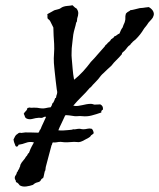

<svg xmlns="http://www.w3.org/2000/svg" viewBox="-20 -708 593 715"><path d="M255.9 -411.1Q273.4 -424.8 289.1 -441.9Q304.7 -459 318.4 -477.5Q332 -491.2 344.2 -505.9Q356.4 -520.5 370.1 -535.2Q372.1 -540 375.5 -542Q378.9 -543.9 380.9 -547.9Q390.6 -554.7 393.6 -561.5Q405.3 -568.4 405.3 -572.3Q412.1 -574.2 415.5 -577.6Q418.9 -581.1 424.8 -583Q430.7 -598.6 436.5 -605.5Q440.4 -617.2 442.4 -620.6Q444.3 -624 445.3 -628.9Q447.3 -634.8 446.8 -641.6Q446.3 -648.4 448.2 -654.3Q448.2 -657.2 450.7 -659.2Q453.1 -661.1 455.1 -663.1Q464.8 -668 464.8 -669.9Q473.6 -670.9 482.4 -673.3Q491.2 -675.8 500 -677.7Q514.6 -678.7 522 -680.2Q529.3 -681.6 534.2 -681.6Q545.9 -674.8 550.3 -666Q554.7 -657.2 551.8 -649.4Q549.8 -641.6 543.9 -635.7Q538.1 -629.9 533.2 -624Q526.4 -613.3 522 -608.4Q517.6 -603.5 514.6 -598.6Q503.9 -580.1 485.4 -561.5Q483.4 -559.6 480 -557.1Q476.6 -554.7 474.6 -552.7Q472.7 -549.8 469.7 -547.4Q466.8 -544.9 464.8 -541Q458 -537.1 453.6 -530.8Q449.2 -524.4 443.4 -518.6Q441.4 -516.6 437.5 -513.7Q433.6 -510.7 433.6 -505.9Q423.8 -494.1 413.6 -484.4Q403.3 -474.6 394.5 -462.9Q386.7 -456.1 379.9 -449.7Q373 -443.4 365.2 -435.5Q363.3 -433.6 360.4 -431.2Q357.4 -428.7 355.5 -425.8Q344.7 -411.1 337.9 -404.8Q331.1 -398.4 325.2 -391.6Q322.3 -388.7 320.3 -385.7Q318.4 -382.8 314.5 -380.9Q299.8 -363.3 283.7 -347.7Q267.6 -332 252.9 -314.5Q261.7 -312.5 270 -313.5Q278.3 -314.5 286.1 -316.4Q293.9 -318.4 302.2 -319.8Q310.5 -321.3 319.3 -321.3Q322.3 -321.3 325.2 -320.3Q328.1 -319.3 331.1 -318.4Q336.9 -318.4 342.8 -318.8Q348.6 -319.3 353.5 -319.3Q365.2 -313.5 363.3 -299.8Q355.5 -295.9 357.4 -289.1Q337.9 -282.2 320.8 -277.8Q303.7 -273.4 286.1 -275.4Q277.3 -276.4 268.6 -275.4Q259.8 -274.4 251 -276.4Q244.1 -277.3 237.8 -278.3Q231.4 -279.3 224.6 -279.3Q221.7 -277.3 220.7 -273.9Q219.7 -270.5 217.8 -267.6Q212.9 -255.9 207.5 -245.6Q202.1 -235.4 197.3 -222.7Q207 -221.7 215.8 -222.2Q224.6 -222.7 234.4 -223.6Q239.3 -224.6 244.1 -224.6Q249 -224.6 252 -226.6Q257.8 -225.6 263.7 -227.1Q269.5 -228.5 277.3 -228.5Q281.2 -227.5 284.2 -227.1Q287.1 -226.6 290 -226.6Q297.9 -226.6 305.2 -228.5Q312.5 -230.5 321.3 -228.5Q327.1 -224.6 329.1 -211.9Q323.2 -206.1 319.3 -204.1Q316.4 -198.2 310.5 -195.3Q304.7 -192.4 297.9 -188.5Q292 -185.5 286.6 -182.6Q281.2 -179.7 273.4 -178.7Q268.6 -178.7 264.6 -179.2Q260.7 -179.7 255.9 -179.7Q244.1 -178.7 231.4 -178.2Q218.8 -177.7 206.1 -179.7Q198.2 -179.7 191.4 -178.2Q184.6 -176.8 176.8 -177.7Q174.8 -175.8 174.3 -172.4Q173.8 -168.9 171.9 -167Q167 -146.5 161.1 -126.5Q155.3 -106.4 150.4 -85.9Q149.4 -82 149.4 -77.6Q149.4 -73.2 146.5 -69.3Q144.5 -61.5 143.6 -55.7Q142.6 -49.8 140.6 -44.9Q134.8 -43 132.3 -37.6Q129.9 -32.2 124 -30.3Q112.3 -27.3 109.4 -24.9Q106.4 -22.5 102.5 -19.5Q91.8 -15.6 78.1 -13.7Q64.5 -11.7 53.7 -17.6Q46.9 -26.4 44.9 -27.3Q43 -28.3 39.1 -30.3Q40 -34.2 38.1 -36.6Q36.1 -39.1 35.2 -43Q34.2 -49.8 38.1 -54.7Q42 -59.6 43 -66.4Q45.9 -68.4 46.9 -72.3Q47.9 -76.2 50.8 -78.1Q51.8 -83 53.7 -85.9Q55.7 -88.9 55.7 -93.8Q59.6 -102.5 65.9 -109.4Q72.3 -116.2 77.1 -125Q81.1 -127.9 82.5 -132.3Q84 -136.7 87.9 -138.7Q93.8 -155.3 98.1 -162.6Q102.5 -169.9 106.4 -177.7Q90.8 -181.6 77.1 -176.3Q63.5 -170.9 48.8 -168.9Q47.9 -163.1 43 -162.1Q38.1 -161.1 36.1 -168.9Q31.2 -179.7 30.3 -188.5Q33.2 -194.3 36.1 -200.2Q39.1 -206.1 44.9 -209Q51.8 -215.8 58.6 -212.9Q74.2 -215.8 90.3 -214.8Q106.4 -213.9 123 -213.9Q126 -216.8 127 -220.7Q127.9 -224.6 130.9 -226.6Q135.7 -239.3 141.1 -250Q146.5 -260.7 151.4 -272.5Q148.4 -274.4 145 -272.9Q141.6 -271.5 137.7 -269.5Q134.8 -268.6 131.8 -269Q128.9 -269.5 125 -269.5Q112.3 -268.6 100.1 -265.1Q87.9 -261.7 77.1 -267.6Q73.2 -270.5 72.3 -274.9Q71.3 -279.3 68.4 -284.2Q71.3 -290 76.2 -294.4Q81.1 -298.8 82 -305.7Q92.8 -308.6 92.8 -307.6Q92.8 -306.6 94.7 -306.6Q106.4 -307.6 119.1 -306.6Q138.7 -302.7 148.9 -305.2Q159.2 -307.6 168.9 -308.6Q173.8 -316.4 174.3 -320.3Q174.8 -324.2 178.7 -326.2Q184.6 -337.9 184.6 -340.3Q184.6 -342.8 188.5 -343.8Q190.4 -354.5 191.4 -356Q192.4 -357.4 192.4 -359.4Q193.4 -363.3 192.9 -367.2Q192.4 -371.1 191.4 -375Q189.5 -389.6 187.5 -406.7Q185.5 -423.8 183.6 -442.4Q182.6 -450.2 182.1 -457.5Q181.6 -464.8 180.7 -473.6Q179.7 -491.2 181.2 -508.3Q182.6 -525.4 181.6 -544.9Q180.7 -560.5 179.7 -575.2Q178.7 -589.8 178.7 -605.5Q170.9 -620.1 168 -627Q165 -633.8 158.2 -637.7Q156.2 -641.6 156.7 -646Q157.2 -650.4 156.2 -655.3Q167 -661.1 171.4 -663.6Q175.8 -666 180.7 -668.9Q184.6 -670.9 188.5 -671.4Q192.4 -671.9 197.3 -673.8Q202.1 -674.8 206.1 -677.7Q210 -680.7 214.8 -682.6Q222.7 -685.5 231.4 -686Q240.2 -686.5 250 -688.5Q253.9 -685.5 256.8 -682.1Q259.8 -678.7 264.6 -676.8Q271.5 -668 271.5 -659.2Q271.5 -650.4 267.6 -639.6Q266.6 -634.8 266.6 -630.4Q266.6 -626 263.7 -624Q261.7 -613.3 258.3 -602.1Q254.9 -590.8 252.9 -579.1Q251 -567.4 250 -554.7Q249 -542 247.1 -528.3Q247.1 -520.5 246.6 -510.7Q246.1 -501 247.1 -491.2Q249 -471.7 250.5 -451.7Q252 -431.6 255.9 -411.1Z"/></svg>

Font: Seaweed Script
Style: Regular
Weight: 400
Designer: Squid
Foundry: Font Diner, Inc DBA Neapolitan
Version: Version 1.000